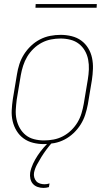

<svg xmlns="http://www.w3.org/2000/svg" viewBox="-20 -699 540 942"><path d="M195 8Q168 8 142 1.5Q116 -5 95.5 -20Q75 -35 61.5 -57Q48 -79 42 -105Q36 -131 37.5 -158.5Q39 -186 43 -213L63 -333Q67 -359 75 -384Q83 -409 97.5 -432Q112 -455 132 -474Q152 -493 176 -505.5Q200 -518 226 -523Q252 -528 278 -528Q305 -528 331.5 -521.5Q358 -515 378.5 -500Q399 -485 412.5 -463Q426 -441 431.5 -415Q437 -389 436 -361.5Q435 -334 431 -307L411 -187Q406 -161 398 -136Q390 -111 375.5 -88Q361 -65 341 -46Q321 -27 297 -14.5Q273 -2 247 3Q221 8 195 8ZM196 -10Q219 -10 243 -14.5Q267 -19 289 -30.5Q311 -42 329.5 -60Q348 -78 360.5 -99Q373 -120 380 -143.5Q387 -167 391 -190L411 -310Q415 -334 416 -358.5Q417 -383 412.5 -406.5Q408 -430 396.5 -450Q385 -470 367 -484Q349 -498 325.5 -504Q302 -510 277 -510Q254 -510 230.5 -505.5Q207 -501 185 -489.5Q163 -478 144.5 -460Q126 -442 113.5 -421Q101 -400 93.5 -376.5Q86 -353 82 -330L62 -210Q59 -186 57.5 -161.5Q56 -137 61 -113.5Q66 -90 77.5 -70Q89 -50 106.5 -36Q124 -22 147.5 -16Q171 -10 196 -10ZM193 223Q178 223 164 218Q150 213 141 202.5Q132 192 129 177.5Q126 163 128 148Q132 126 142 104.5Q152 83 165 63.5Q178 44 193.5 26Q209 8 227 -8H237L236 0Q221 17 208 34.5Q195 52 183.5 70.5Q172 89 161.5 108.5Q151 128 147 148Q145 160 148 171Q151 182 158 190Q165 198 176 201.5Q187 205 198 205Q204 205 210.5 204Q217 203 223 201L220 219Q213 221 206.5 222Q200 223 193 223ZM154 -661 155 -679H455L454 -661Z"/></svg>

Font: Iosevka Term Curly Th Obl
Style: Regular
Weight: 100
Italic angle: -9°
Designer: Belleve Invis
Foundry: Belleve Invis
Version: Version 32.3.0